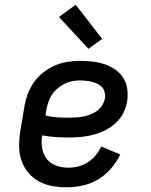

<svg xmlns="http://www.w3.org/2000/svg" viewBox="-20 -786 640 814"><path d="M263 8Q231 8 200.5 2.5Q170 -3 144 -17.5Q118 -32 99 -55Q80 -78 70.5 -107Q61 -136 61 -167.5Q61 -199 66 -231L83 -331Q87 -358 96.5 -384.5Q106 -411 122.5 -435Q139 -459 162 -477.5Q185 -496 211 -507.5Q237 -519 264.5 -523.5Q292 -528 319 -528Q346 -528 372 -525Q398 -522 422.5 -514Q447 -506 468 -491.5Q489 -477 502.5 -456Q516 -435 519.5 -409Q523 -383 519 -356Q515 -331 502.5 -306.5Q490 -282 469.5 -263.5Q449 -245 424.5 -233Q400 -221 375 -214.5Q350 -208 324 -205.5Q298 -203 273 -203Q244 -203 215.5 -205Q187 -207 159 -212Q154 -185 158.5 -158.5Q163 -132 178 -112.5Q193 -93 218 -84Q243 -75 270 -75Q291 -75 312.5 -80.5Q334 -86 352.5 -98Q371 -110 385.5 -127.5Q400 -145 409 -165L490 -131Q475 -100 451 -72Q427 -44 396 -25.5Q365 -7 330.5 0.5Q296 8 263 8ZM273 -287Q288 -287 303.5 -288Q319 -289 334 -292Q349 -295 364 -301Q379 -307 392 -316.5Q405 -326 413.5 -340Q422 -354 425 -369Q427 -382 424 -394.5Q421 -407 413 -416Q405 -425 393.5 -430.5Q382 -436 370 -439Q358 -442 345 -443.5Q332 -445 318 -445Q302 -445 285 -441.5Q268 -438 252 -430Q236 -422 222 -409.5Q208 -397 198.5 -382Q189 -367 184 -350.5Q179 -334 176 -317L173 -296Q197 -290 222 -288.5Q247 -287 273 -287ZM355 -579 230 -714 301 -766 413 -621Z"/></svg>

Font: Iosevka HT Medium Extended
Style: Italic
Weight: 500
Width: 7
Italic angle: -9°
Monospace: yes
Designer: Belleve Invis
Foundry: Belleve Invis
Version: Version 32.3.0; ttfautohint (v1.8.4)